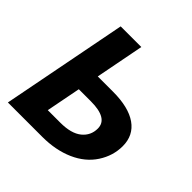

<svg xmlns="http://www.w3.org/2000/svg" viewBox="-173 -803 947 947"><g transform="rotate(45 300.0 -329.5)"><path d="M255.4 0H15.6L143.6 -658.7H287.6L238.3 -404.3H344.7Q453.1 -404.3 511 -363.8Q568.8 -323.2 568.8 -248Q568.8 -181.2 530.5 -122.3Q492.2 -63.5 420.2 -31.7Q348.1 0 255.4 0ZM420.4 -222.7Q420.4 -293.5 300.8 -293.5H216.8L181.6 -112.3H268.6Q344.7 -112.3 382.6 -143.1Q420.4 -173.8 420.4 -222.7Z"/></g></svg>

Font: Liberation Mono
Style: Bold Italic
Weight: 700
Italic angle: -12°
Monospace: yes
Designer: Steve Matteson
Foundry: Ascender Corporation
Version: Version 2.1.5